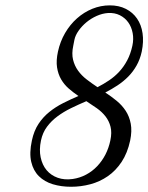

<svg xmlns="http://www.w3.org/2000/svg" viewBox="-20 -695 559 723"><path d="M395.5 -166Q401.9 -195.8 396.2 -217.8Q390.6 -239.7 377.2 -256.8Q363.8 -273.9 344.7 -287.4Q325.7 -300.8 305.2 -314Q275.4 -301.3 247.3 -287.6Q219.2 -273.9 196.3 -256.8Q173.3 -239.7 157 -217.8Q140.6 -195.8 134.3 -166Q127 -131.3 133.1 -102.5Q139.2 -73.7 155.5 -54.2Q171.9 -34.7 197.3 -25.6Q222.7 -16.6 253.9 -21Q280.8 -24.9 304.2 -37.4Q327.6 -49.8 345.9 -69.1Q364.3 -88.4 377 -113Q389.6 -137.7 395.5 -166ZM478.5 -522.9Q483.9 -547.9 479.5 -570.8Q475.1 -593.8 462.9 -610.8Q450.7 -627.9 431.2 -637.7Q411.6 -647.5 386.7 -646Q365.2 -644.5 344 -635Q322.8 -625.5 305.4 -611.1Q288.1 -596.7 275.9 -579.3Q263.7 -562 260.3 -545.4L255.9 -522.9Q249.5 -493.2 255.1 -470.2Q260.7 -447.3 273.9 -429Q287.1 -410.6 306.4 -395.8Q325.7 -380.9 347.2 -366.7Q370.1 -378.4 391.1 -392.6Q412.1 -406.7 429.2 -425.3Q446.3 -443.8 459 -467.8Q471.7 -491.7 478.5 -522.9ZM470.2 -166Q460 -118.7 438 -85.4Q416 -52.2 386 -31.5Q356 -10.7 320.3 -1.2Q284.7 8.3 247.6 8.3Q210.4 8.3 179 -1.2Q147.5 -10.7 126.5 -31.5Q105.5 -52.2 97.7 -85.2Q89.8 -118.2 100.1 -166Q107.9 -202.6 125 -228.5Q142.1 -254.4 165.8 -273.4Q189.5 -292.5 217.5 -306.6Q245.6 -320.8 275.4 -333.5Q255.9 -346.7 238.8 -361.6Q221.7 -376.5 210.2 -396.2Q198.7 -416 194.8 -441.4Q190.9 -466.8 198.2 -500.5Q206.5 -538.6 225.1 -570.6Q243.7 -602.5 269.8 -625.7Q295.9 -648.9 327.6 -661.9Q359.4 -674.8 393.6 -674.8Q427.7 -674.8 453.9 -661.6Q480 -648.4 496.1 -625Q512.2 -601.6 516.8 -569.8Q521.5 -538.1 513.7 -500.5Q507.3 -471.2 494.1 -448Q481 -424.8 462.9 -406.5Q444.8 -388.2 422.6 -373.5Q400.4 -358.9 376.5 -346.7Q398.9 -332 419.2 -315.4Q439.5 -298.8 453.4 -277.6Q467.3 -256.3 472.4 -229Q477.5 -201.7 470.2 -166Z"/></svg>

Font: Atsinvsda
Style: Italic
Weight: 400
Italic angle: -12°
Designer: Al Webster
Foundry: Al Webster and Michael Everson
Version: Version 2.000